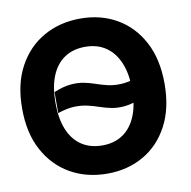

<svg xmlns="http://www.w3.org/2000/svg" viewBox="-82 -811 900 905"><g transform="rotate(-10 368.0 -359.0)"><path d="M576.2 -410.2V-309.6Q530.9 -290.8 496.3 -287.4Q461.7 -284 433.3 -289.6Q405 -295.3 378.8 -304.3Q352.6 -313.3 324.2 -320.1Q295.7 -326.9 261.1 -325.9Q226.6 -324.9 181.1 -309.6V-410.2Q226.6 -428.9 261.1 -432Q295.7 -435.1 324.2 -429.5Q352.6 -423.9 378.8 -414.7Q405 -405.5 433.3 -398.8Q461.7 -392.1 496.3 -393.5Q530.9 -394.8 576.2 -410.2ZM698.8 -359.4Q698.8 -242.4 654.9 -159.3Q611 -76.3 534.5 -32.3Q457.9 11.7 360.4 11.7Q261.9 11.7 184.3 -32.4Q106.6 -76.6 61.8 -159.8Q16.9 -243 17.2 -359.4Q16.9 -476.6 61.8 -559.5Q106.6 -642.5 184.3 -686.5Q261.9 -730.5 360.4 -730.5Q457.9 -730.5 534.4 -686.5Q610.8 -642.5 654.8 -559.5Q698.8 -476.6 698.8 -359.4ZM543.6 -359.4Q543.6 -433.9 521.6 -486.6Q499.6 -539.3 458.6 -567.3Q417.6 -595.3 359.8 -595.3Q301 -595.3 259.9 -567.3Q218.8 -539.3 197.6 -486.6Q176.4 -433.9 176.6 -359.4Q176.4 -285.2 197.7 -232.3Q219 -179.5 260.3 -151.5Q301.6 -123.4 360.4 -123.4Q418.4 -123.4 459.2 -151.5Q500.1 -179.5 521.8 -232.3Q543.6 -285.2 543.6 -359.4Z"/></g></svg>

Font: Inter Display V
Style: Regular
Weight: 400
Designer: Rasmus Andersson
Foundry: rsms
Version: Version 3.015;git-src